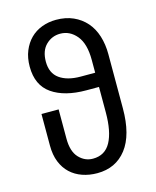

<svg xmlns="http://www.w3.org/2000/svg" viewBox="-111 -814 722 887"><g transform="rotate(-15 250.0 -370.0)"><path d="M435 -262Q435 -135 384 -69Q333 -3 244 -3Q206 -3 173 -14.5Q140 -26 116 -48.5Q92 -71 78.5 -104.5Q65 -138 65 -183V-334H147V-194Q147 -133 175 -103Q203 -73 242 -73Q300 -73 327 -123Q354 -173 354 -264V-386H294Q190 -386 129.5 -428Q69 -470 69 -559Q69 -601 82.5 -634Q96 -667 119 -690Q142 -713 174 -725Q206 -737 242 -737Q288 -737 324 -721Q360 -705 385 -676.5Q410 -648 422.5 -608Q435 -568 435 -521ZM354 -515Q354 -593 322 -631.5Q290 -670 244 -670Q204 -670 175.5 -642Q147 -614 147 -562Q147 -507 184 -480.5Q221 -454 285 -454H354Z"/></g></svg>

Font: D2Coding ligature
Style: Regular
Weight: 400
Monospace: yes
Designer: Yong-Rak Park; Jeong-Hwan Yoon; Sang-Min Lee;
Foundry: NHN Corporation
Version: Version 1.3.2; Build 20180524